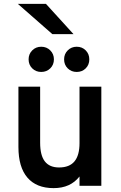

<svg xmlns="http://www.w3.org/2000/svg" viewBox="-20 -958 622 990"><path d="M256.5 12Q168 12 121.5 -42Q75 -96 75 -200V-511H187V-222Q187 -157 211.2 -125.8Q235.5 -94.5 284.5 -94.5Q338 -94.5 364 -125.8Q390 -157 390 -220V-511H502.5V0H390V-48Q366.5 -18 333.2 -3Q300 12 256.5 12ZM375.5 -587Q348 -587 329.2 -605.5Q310.5 -624 310.5 -652Q310.5 -679.5 329.2 -698.2Q348 -717 375.5 -717Q403.5 -717 422 -698.2Q440.5 -679.5 440.5 -652Q440.5 -624 422 -605.5Q403.5 -587 375.5 -587ZM192.5 -587Q165 -587 146.2 -605.5Q127.5 -624 127.5 -652Q127.5 -679.5 146.2 -698.2Q165 -717 192.5 -717Q220.5 -717 239.2 -698.2Q258 -679.5 258 -652Q258 -624 239.2 -605.5Q220.5 -587 192.5 -587ZM250 -782 72 -938H217L359 -782Z"/></svg>

Font: Overpass SemiBold
Style: Regular
Weight: 600
Designer: Delve Withrington, Dave Bailey, Thomas Jockin
Foundry: Delve Fonts LLC
Version: Version 4.000